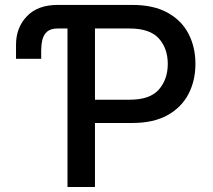

<svg xmlns="http://www.w3.org/2000/svg" viewBox="-20 -747 849 767"><path d="M144.5 -512.1H44V-568.2Q44 -636.7 87.4 -682Q130.7 -727.3 209.9 -727.3H508.9Q593.4 -727.3 649.3 -696.4Q705.3 -665.5 733 -612.2Q760.7 -558.9 760.7 -491.8Q760.7 -424.7 732.8 -371.3Q704.9 -317.8 649 -286.8Q593 -255.7 508.5 -255.7H359.4V0H249.6V-633.2H210.9Q182.2 -633.2 168 -620.4Q153.8 -607.6 149.1 -587.2Q144.5 -566.8 144.5 -544.4ZM359.4 -348.7H498.6Q579.2 -348.7 614.7 -389.4Q650.2 -430 650.2 -491.8Q650.2 -553.6 614.5 -593.4Q578.8 -633.2 497.2 -633.2H359.4Z"/></svg>

Font: Inter UI Medium
Style: Regular
Weight: 500
Designer: Rasmus Andersson
Foundry: rsms
Version: 3.2;8d6f07862